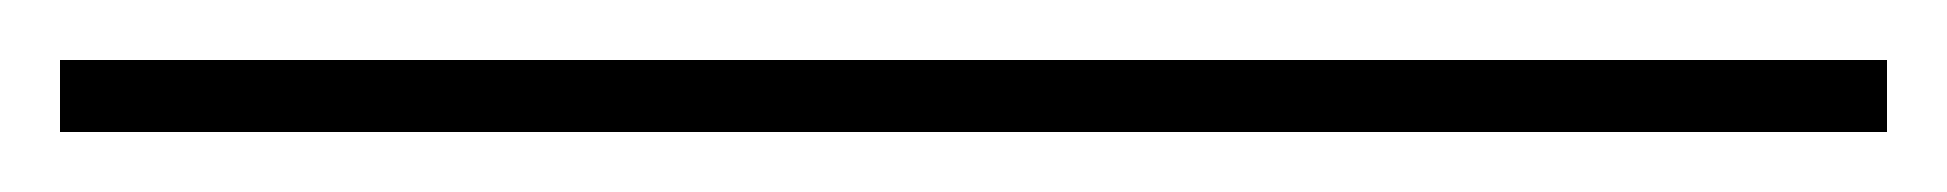

<svg xmlns="http://www.w3.org/2000/svg" viewBox="-20 97 649 64"><path d="M0 141V117H609V141Z"/></svg>

Font: Exo Thin Thin
Style: Regular
Weight: 250
Version: Version 2.000